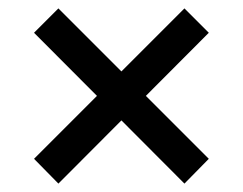

<svg xmlns="http://www.w3.org/2000/svg" viewBox="-20 -600 578 457"><path d="M419 -163 61 -522 119 -580 477 -222ZM119 -163 61 -222 419 -580 477 -522Z"/></svg>

Font: Instrument Sans Medium
Style: Regular
Weight: 500
Designer: Rodrigo Fuenzalida
Foundry: fragTYPE
Version: Version 1.000;gftools[0.9.28]